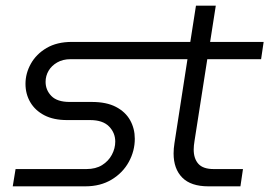

<svg xmlns="http://www.w3.org/2000/svg" viewBox="-20 -658 951 678"><path d="M25 0 35 -61H285Q318 -61 340.5 -75Q363 -89 375 -111.5Q387 -134 387 -158Q387 -189 365 -211.5Q343 -234 298 -234H217Q169 -234 136.5 -251Q104 -268 87 -297Q70 -326 70 -362Q70 -399 89 -433Q108 -467 144.5 -488.5Q181 -510 234 -510H652L672 -638H742L722 -510H911L902 -449H712L667 -161Q664 -143 664 -130Q664 -98 680.5 -79.5Q697 -61 735 -61H838L829 0H716Q654 0 623.5 -31Q593 -62 593 -116Q593 -133 596 -152L642 -449H229Q202 -449 182 -437.5Q162 -426 151.5 -408Q141 -390 141 -369Q141 -340 161.5 -319Q182 -298 226 -298H304Q356 -298 389.5 -280.5Q423 -263 439.5 -233.5Q456 -204 456 -168Q456 -125 435 -86.5Q414 -48 374.5 -24Q335 0 281 0Z"/></svg>

Font: MuseoModerno Light
Style: Italic
Weight: 300
Italic angle: -9°
Designer: Pablo Cosgaya, Héctor Gatti, Marcela Romero, and the Authors of The MuseoModerno Project.
Foundry: Omnibus-Type Team
Version: Version 1.003